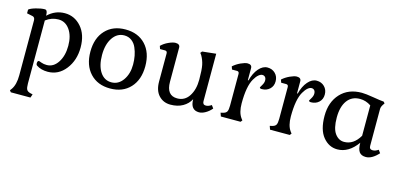

<svg xmlns="http://www.w3.org/2000/svg" viewBox="-69 -946 3421 1648"><g transform="rotate(15 1641.5 -122.0)"><path d="M193 -452V-447Q258 -510 344.5 -510Q431 -510 490.5 -442.5Q550 -375 550 -260.5Q550 -146 487.5 -66Q425 14 330 14Q270 14 230 -13Q221 -19 221 -31Q221 -56 236 -56Q237 -56 258.5 -48Q280 -40 307 -40Q367 -40 405.5 -99Q444 -158 444 -246.5Q444 -335 405.5 -389.5Q367 -444 305.5 -444Q244 -444 193 -405V155Q193 193 201.5 208.5Q210 224 235 230L256 235L245 266H71L59 251L71 235Q103 190 103 106V-381Q103 -409 82 -414L30 -425V-458Q46 -472 91 -485Q136 -498 169 -498Q193 -498 193 -452Z M995 -381Q981 -415 953 -436.5Q925 -458 887 -458Q823 -458 783.5 -399.5Q744 -341 744 -246.5Q744 -152 781 -96Q818 -40 881 -40Q944 -40 983.5 -96.5Q1023 -153 1023 -235Q1023 -317 995 -381ZM884 14Q772 14 706 -57Q640 -128 640 -248.5Q640 -369 706 -439.5Q772 -510 884 -510Q996 -510 1062 -439.5Q1128 -369 1128 -248.5Q1128 -128 1062 -57Q996 14 884 14Z M1688 -88Q1688 -57 1717 -57Q1740 -57 1766 -75L1785 -49Q1762 -21 1731.5 -3.5Q1701 14 1675 14Q1598 14 1598 -82Q1575 -38 1529.5 -12Q1484 14 1420.5 14Q1357 14 1316.5 -29.5Q1276 -73 1276 -152V-402Q1276 -424 1256 -424H1212L1203 -450Q1229 -476 1266.5 -493Q1304 -510 1327 -510Q1367 -510 1367 -478V-175Q1367 -53 1463 -53Q1530 -53 1567.5 -111Q1605 -169 1605 -257Q1605 -345 1596.5 -386.5Q1588 -428 1566 -466L1554 -482L1566 -497L1688 -510Z M2009 -468V-361H2015Q2032 -428 2067.5 -469Q2103 -510 2145 -510Q2187 -510 2214.5 -482.5Q2242 -455 2242 -412.5Q2242 -370 2214 -344Q2186 -318 2144 -318Q2125 -318 2125 -329Q2125 -330 2139 -353Q2153 -376 2153 -396Q2153 -416 2143.5 -426.5Q2134 -437 2118.5 -437Q2103 -437 2085 -422Q2067 -407 2049 -376Q2009 -307 2009 -156Q2009 -75 2041 -31L2053 -15L2041 0H1866L1855 -31L1876 -36Q1901 -42 1909.5 -57.5Q1918 -73 1918 -111V-392Q1918 -414 1898 -414H1854L1845 -440Q1874 -466 1911.5 -483Q1949 -500 1970 -500Q2009 -500 2009 -468Z M2446 -468V-361H2452Q2469 -428 2504.5 -469Q2540 -510 2582 -510Q2624 -510 2651.5 -482.5Q2679 -455 2679 -412.5Q2679 -370 2651 -344Q2623 -318 2581 -318Q2562 -318 2562 -329Q2562 -330 2576 -353Q2590 -376 2590 -396Q2590 -416 2580.5 -426.5Q2571 -437 2555.5 -437Q2540 -437 2522 -422Q2504 -407 2486 -376Q2446 -307 2446 -156Q2446 -75 2478 -31L2490 -15L2478 0H2303L2292 -31L2313 -36Q2338 -42 2346.5 -57.5Q2355 -73 2355 -111V-392Q2355 -414 2335 -414H2291L2282 -440Q2311 -466 2348.5 -483Q2386 -500 2407 -500Q2446 -500 2446 -468Z M2903 14Q2828 14 2776 -49.5Q2724 -113 2724 -236Q2724 -359 2794 -434.5Q2864 -510 2983 -510Q3017 -510 3085.5 -498.5Q3154 -487 3183 -485L3194 -472L3182 -454Q3169 -434 3169 -415V-88Q3169 -57 3199 -57Q3223 -57 3249 -75L3268 -49Q3211 14 3157 14Q3116 14 3098 -11Q3080 -36 3080 -92Q3004 14 2903 14ZM2943 -63Q3027 -63 3080 -154V-424Q3034 -455 2982 -455Q2909 -455 2869 -400.5Q2829 -346 2829 -249.5Q2829 -153 2861.5 -108Q2894 -63 2943 -63Z"/></g></svg>

Font: Gabriela
Style: Regular
Weight: 400
Designer: Eduardo Rodriguez Tunni
Foundry: Eduardo Rodriguez Tunni
Version: Version 1.003